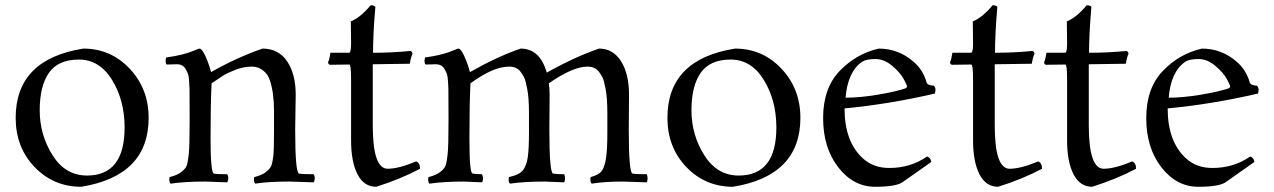

<svg xmlns="http://www.w3.org/2000/svg" viewBox="-20 -695 4878 735"><path d="M549 -244Q549 -22 291 20Q185 20 112.5 -55.5Q40 -131 40 -244Q40 -468 299 -509Q404 -509 476.5 -432Q549 -355 549 -244ZM313 -23Q457 -23 457 -207Q457 -311 409 -389Q361 -467 282 -467Q203 -467 167.5 -416.5Q132 -366 132 -272.5Q132 -179 181 -101Q230 -23 313 -23Z M657 -449 618 -448Q614 -453 614 -461Q614 -469 616 -475Q684 -484 727 -503Q741 -509 744 -509Q753 -509 766 -481Q779 -453 788 -419Q889 -476 985 -509Q1046 -509 1079 -460.5Q1112 -412 1112 -332L1110 -200Q1110 -33 1125 -30.5Q1140 -28 1181 -28Q1185 -21 1185 -13Q1185 -5 1181 3L1089 0Q1006 0 957 8Q952 2 952 -9L953 -17Q982 -24 998 -36.5Q1014 -49 1018.5 -60.5Q1023 -72 1026 -95.5Q1029 -119 1029 -187V-270Q1029 -340 1013 -388Q1006 -407 997 -416Q975 -440 944 -440Q913 -440 882 -428Q851 -416 835 -406Q819 -396 790 -376Q786 -297 786 -164.5Q786 -32 799.5 -30Q813 -28 850 -28Q854 -21 854 -13Q854 -5 850 3L765 0Q689 0 633 8Q628 2 628 -9L629 -17Q658 -24 674 -36.5Q690 -49 694.5 -60.5Q699 -72 702.5 -103.5Q706 -135 706 -239Q706 -343 705.5 -354.5Q705 -366 704 -384Q703 -402 700 -411Q697 -420 691 -430Q681 -449 657 -449Z M1407 -215Q1407 -49 1464 -49Q1506 -49 1573 -77Q1588 -72 1588 -49Q1515 -10 1420 20Q1373 20 1348.5 -28Q1324 -76 1324 -157V-389Q1324 -448 1317 -448L1243 -447Q1236 -449 1236 -457Q1241 -467 1245 -493H1316Q1324 -493 1324 -528L1323 -613Q1360 -628 1399 -675Q1411 -675 1417 -669Q1408 -564 1408 -493Q1481 -493 1552 -500Q1559 -496 1559 -488Q1553 -478 1549 -451L1407 -449Z M1825 3 1756 0Q1680 0 1624 8Q1619 2 1619 -9L1620 -17Q1649 -24 1665 -36.5Q1681 -49 1685.5 -60.5Q1690 -72 1693.5 -103.5Q1697 -135 1697 -239Q1697 -343 1696.5 -354.5Q1696 -366 1695 -384Q1694 -402 1691 -411Q1688 -420 1682 -430Q1672 -449 1648 -449L1609 -448Q1605 -452 1605 -463L1607 -475Q1675 -484 1718 -503Q1732 -509 1735 -509Q1744 -509 1757 -481Q1770 -453 1779 -419Q1885 -479 1973 -509Q2047 -509 2073 -417Q2178 -476 2273 -509Q2327 -509 2357.5 -460.5Q2388 -412 2388 -332L2387 -200Q2387 -33 2401.5 -30.5Q2416 -28 2456 -28Q2459 -21 2459 -12Q2459 -3 2456 3L2364 0Q2295 0 2245 8Q2240 2 2240 -9L2241 -17Q2275 -26 2285.5 -43.5Q2296 -61 2300.5 -93.5Q2305 -126 2305 -188V-262Q2305 -319 2298.5 -353.5Q2292 -388 2286.5 -398.5Q2281 -409 2273 -420Q2258 -440 2229 -440Q2173 -440 2081 -376Q2084 -356 2084 -332Q2084 -332 2083 -200Q2083 -33 2097.5 -30.5Q2112 -28 2140 -28Q2143 -21 2143 -12Q2143 -3 2140 3L2064 0Q1988 0 1932 8Q1927 2 1927 -8L1928 -17Q1969 -26 1982.5 -44Q1996 -62 2000.5 -94Q2005 -126 2005 -188V-262Q2005 -319 1998.5 -353.5Q1992 -388 1986.5 -398.5Q1981 -409 1973 -420Q1958 -440 1929 -440Q1868 -440 1781 -376Q1777 -297 1777 -164.5Q1777 -32 1789 -31Q1800 -28 1825 -28Q1829 -20 1829 -11Q1829 -2 1825 3Z M3044 -244Q3044 -22 2786 20Q2680 20 2607.5 -55.5Q2535 -131 2535 -244Q2535 -468 2794 -509Q2899 -509 2971.5 -432Q3044 -355 3044 -244ZM2808 -23Q2952 -23 2952 -207Q2952 -311 2904 -389Q2856 -467 2777 -467Q2698 -467 2662.5 -416.5Q2627 -366 2627 -272.5Q2627 -179 2676 -101Q2725 -23 2808 -23Z M3384 -52Q3466 -52 3529 -96Q3543 -91 3545 -75L3437 1Q3413 20 3330 20Q3247 20 3189 -54.5Q3131 -129 3131 -243Q3131 -357 3194 -423Q3257 -489 3344 -509Q3420 -509 3478 -458Q3513 -428 3527 -380Q3530 -368 3555 -367Q3561 -360 3561 -352.5Q3561 -345 3559 -337Q3383 -296 3213 -280Q3213 -152 3284 -88Q3324 -52 3384 -52ZM3447 -357Q3452 -360 3452 -364.5Q3452 -369 3439.5 -392.5Q3427 -416 3396 -442.5Q3365 -469 3331 -469Q3297 -469 3281 -459Q3225 -421 3217 -321Q3271 -321 3340 -332.5Q3409 -344 3447 -357Z M3788 -215Q3788 -49 3845 -49Q3887 -49 3954 -77Q3969 -72 3969 -49Q3896 -10 3801 20Q3754 20 3729.5 -28Q3705 -76 3705 -157V-389Q3705 -448 3698 -448L3624 -447Q3617 -449 3617 -457Q3622 -467 3626 -493H3697Q3705 -493 3705 -528L3704 -613Q3741 -628 3780 -675Q3792 -675 3798 -669Q3789 -564 3789 -493Q3862 -493 3933 -500Q3940 -496 3940 -488Q3934 -478 3930 -451L3788 -449Z M4148 -215Q4148 -49 4205 -49Q4247 -49 4314 -77Q4329 -72 4329 -49Q4256 -10 4161 20Q4114 20 4089.5 -28Q4065 -76 4065 -157V-389Q4065 -448 4058 -448L3984 -447Q3977 -449 3977 -457Q3982 -467 3986 -493H4057Q4065 -493 4065 -528L4064 -613Q4101 -628 4140 -675Q4152 -675 4158 -669Q4149 -564 4149 -493Q4222 -493 4293 -500Q4300 -496 4300 -488Q4294 -478 4290 -451L4148 -449Z M4621 -52Q4703 -52 4766 -96Q4780 -91 4782 -75L4674 1Q4650 20 4567 20Q4484 20 4426 -54.5Q4368 -129 4368 -243Q4368 -357 4431 -423Q4494 -489 4581 -509Q4657 -509 4715 -458Q4750 -428 4764 -380Q4767 -368 4792 -367Q4798 -360 4798 -352.5Q4798 -345 4796 -337Q4620 -296 4450 -280Q4450 -152 4521 -88Q4561 -52 4621 -52ZM4684 -357Q4689 -360 4689 -364.5Q4689 -369 4676.5 -392.5Q4664 -416 4633 -442.5Q4602 -469 4568 -469Q4534 -469 4518 -459Q4462 -421 4454 -321Q4508 -321 4577 -332.5Q4646 -344 4684 -357Z"/></svg>

Font: Rosarivo
Style: Regular
Weight: 400
Designer: Pablo Ugerman
Foundry: Pablo Ugerman
Version: Version 1.003